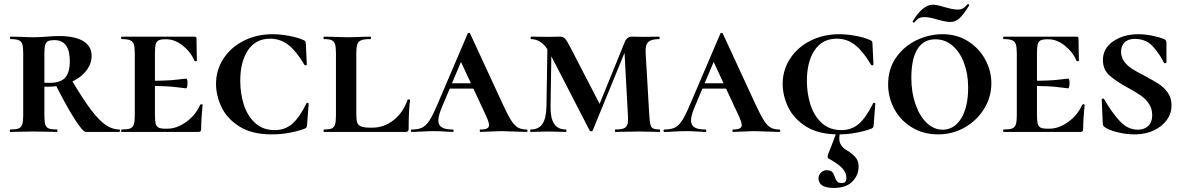

<svg xmlns="http://www.w3.org/2000/svg" viewBox="-20 -648 5805 943"><path d="M260 0Q230 0 213 -1L145 -2L80 -1Q62 0 30 0Q28 0 28 -6Q28 -12 30 -12Q58 -12 71 -17Q84 -22 89 -36.5Q94 -51 94 -81V-387Q94 -417 89.5 -431Q85 -445 72 -450.5Q59 -456 32 -456Q29 -456 29 -462Q29 -468 32 -468L81 -467Q121 -465 145 -465Q164 -465 180 -466Q196 -467 208 -468Q241 -471 270 -471Q348 -471 389 -446Q430 -421 430 -374Q430 -333 401.5 -298Q373 -263 323.5 -242.5Q274 -222 215 -222Q183 -222 160 -226L159 -248Q184 -241 222 -241Q279 -241 301 -267.5Q323 -294 323 -347Q323 -451 247 -451Q226 -451 216 -446Q206 -441 202 -427.5Q198 -414 198 -385V-81Q198 -50 202.5 -36Q207 -22 219.5 -17Q232 -12 260 -12Q262 -12 262 -6Q262 0 260 0ZM566 0H402Q387 0 347 -62.5Q307 -125 253 -232L333 -253Q388 -160 427.5 -108Q467 -56 499.5 -34Q532 -12 566 -12Q569 -12 569 -6Q569 0 566 0Z M577 -12Q606 -12 619 -17Q632 -22 637 -36.5Q642 -51 642 -81V-387Q642 -417 637 -431Q632 -445 618.5 -450.5Q605 -456 577 -456Q575 -456 575 -462Q575 -468 577 -468H935Q945 -468 945 -460L946 -398Q947 -379 947 -350Q947 -347 941.5 -347Q936 -347 935 -350Q916 -394 877 -424.5Q838 -455 798 -455H791Q769 -455 758.5 -449.5Q748 -444 744.5 -430Q741 -416 741 -386V-85Q741 -55 744.5 -41Q748 -27 758.5 -21.5Q769 -16 791 -16H802Q849 -16 895 -49.5Q941 -83 963 -133Q965 -136 970 -136Q975 -136 975 -133Q968 -61 968 -15Q968 -7 965 -3.5Q962 0 953 0H577Q575 0 575 -6Q575 -12 577 -12ZM697 -226V-251Q802 -251 845.5 -256.5Q889 -262 894 -262Q901 -262 901 -240Q901 -230 899 -222Q897 -214 894 -214Q889 -214 845.5 -220Q802 -226 697 -226Z M1471 -451Q1478 -448 1480 -444.5Q1482 -441 1482 -434L1487 -331Q1487 -328 1482 -327Q1477 -326 1475 -330Q1437 -395 1397.5 -426.5Q1358 -458 1307 -458Q1236 -458 1198 -401.5Q1160 -345 1160 -251Q1160 -189 1177.5 -134Q1195 -79 1233 -44Q1271 -9 1329 -9Q1380 -9 1415.5 -40Q1451 -71 1485 -140Q1486 -144 1491 -143Q1496 -142 1496 -139L1488 -33Q1487 -25 1485 -22Q1483 -19 1474 -15Q1397 12 1314 12Q1218 12 1157 -26Q1096 -64 1068.5 -121Q1041 -178 1041 -236Q1041 -304 1077.5 -360Q1114 -416 1177.5 -448Q1241 -480 1319 -480Q1356 -480 1399.5 -472Q1443 -464 1471 -451Z M1798 -21H1809Q1866 -21 1913 -58Q1960 -95 1982 -158Q1983 -160 1988.5 -159.5Q1994 -159 1994 -157Q1987 -104 1987 -15Q1987 -7 1983.5 -3.5Q1980 0 1971 0H1571Q1569 0 1569 -6Q1569 -12 1571 -12Q1597 -12 1609 -17Q1621 -22 1625.5 -36.5Q1630 -51 1630 -81V-387Q1630 -417 1625.5 -431Q1621 -445 1609 -450.5Q1597 -456 1571 -456Q1569 -456 1569 -462Q1569 -468 1571 -468L1620 -467Q1662 -465 1685 -465Q1711 -465 1753 -467L1799 -468Q1802 -468 1802 -462Q1802 -456 1799 -456Q1769 -456 1754.5 -450.5Q1740 -445 1735 -430.5Q1730 -416 1730 -386V-85Q1730 -58 1735 -45Q1740 -32 1754.5 -26.5Q1769 -21 1798 -21Z M2189 -239H2372L2379 -213H2174ZM2566 0Q2545 0 2503 -2Q2459 -4 2441 -4Q2424 -4 2388 -2Q2354 0 2340 0Q2336 0 2336 -6Q2336 -12 2340 -12Q2363 -12 2372.5 -17.5Q2382 -23 2382 -34Q2382 -48 2365 -84L2238 -357L2282 -434L2151 -123Q2133 -81 2133 -57Q2133 -33 2150 -22.5Q2167 -12 2203 -12Q2208 -12 2208 -6Q2208 0 2203 0Q2189 0 2163 -2Q2135 -4 2111 -4Q2086 -4 2052 -2Q2022 0 2003 0Q1998 0 1998 -6Q1998 -12 2003 -12Q2034 -12 2053 -21Q2072 -30 2088.5 -55Q2105 -80 2127 -132L2277 -483Q2279 -487 2283 -487Q2287 -487 2289 -483L2449 -137Q2474 -83 2490.5 -57Q2507 -31 2524 -21.5Q2541 -12 2566 -12Q2571 -12 2571 -6Q2571 0 2566 0Z M2669 -446 2689 -443 2684 -127Q2683 -68 2701.5 -40Q2720 -12 2759 -12Q2762 -12 2762 -6Q2762 0 2759 0Q2735 0 2722 -1L2674 -2L2625 -1Q2612 0 2586 0Q2584 0 2584 -6Q2584 -12 2586 -12Q2626 -12 2644.5 -40Q2663 -68 2664 -127ZM3220 0Q3193 0 3177 -1L3117 -2L3049 -1Q3032 0 3002 0Q3000 0 3000 -6Q3000 -12 3002 -12Q3030 -12 3043.5 -17.5Q3057 -23 3061.5 -37Q3066 -51 3064 -81L3046 -414L3075 -456L2891 -7Q2889 -3 2884 -3Q2878 -3 2876 -7L2681 -385Q2659 -426 2636 -441Q2613 -456 2588 -456Q2586 -456 2586 -462Q2586 -468 2588 -468L2671 -467L2733 -468Q2746 -468 2755 -458.5Q2764 -449 2781 -416L2929 -130L2883 -35L3049 -443Q3053 -454 3062 -461Q3071 -468 3080 -468L3142 -467L3218 -468Q3220 -468 3220 -462Q3220 -456 3218 -456Q3180 -456 3164.5 -442.5Q3149 -429 3151 -389L3169 -81Q3171 -50 3174.5 -36Q3178 -22 3188 -17Q3198 -12 3220 -12Q3222 -12 3222 -6Q3222 0 3220 0Z M3430 -239H3613L3620 -213H3415ZM3807 0Q3786 0 3744 -2Q3700 -4 3682 -4Q3665 -4 3629 -2Q3595 0 3581 0Q3577 0 3577 -6Q3577 -12 3581 -12Q3604 -12 3613.5 -17.5Q3623 -23 3623 -34Q3623 -48 3606 -84L3479 -357L3523 -434L3392 -123Q3374 -81 3374 -57Q3374 -33 3391 -22.5Q3408 -12 3444 -12Q3449 -12 3449 -6Q3449 0 3444 0Q3430 0 3404 -2Q3376 -4 3352 -4Q3327 -4 3293 -2Q3263 0 3244 0Q3239 0 3239 -6Q3239 -12 3244 -12Q3275 -12 3294 -21Q3313 -30 3329.5 -55Q3346 -80 3368 -132L3518 -483Q3520 -487 3524 -487Q3528 -487 3530 -483L3690 -137Q3715 -83 3731.5 -57Q3748 -31 3765 -21.5Q3782 -12 3807 -12Q3812 -12 3812 -6Q3812 0 3807 0Z M4254 -451Q4261 -448 4263 -444.5Q4265 -441 4265 -434L4270 -331Q4270 -328 4265 -327Q4260 -326 4258 -330Q4220 -395 4180.5 -426.5Q4141 -458 4090 -458Q4019 -458 3981 -401.5Q3943 -345 3943 -251Q3943 -189 3960.5 -134Q3978 -79 4016 -44Q4054 -9 4112 -9Q4163 -9 4198.5 -40Q4234 -71 4268 -140Q4269 -144 4274 -143Q4279 -142 4279 -139L4271 -33Q4270 -25 4268 -22Q4266 -19 4257 -15Q4180 12 4097 12Q4001 12 3940 -26Q3879 -64 3851.5 -121Q3824 -178 3824 -236Q3824 -304 3860.5 -360Q3897 -416 3960.5 -448Q4024 -480 4102 -480Q4139 -480 4182.5 -472Q4226 -464 4254 -451ZM4102 32Q4102 51 4111.5 65.5Q4121 80 4142 92Q4168 108 4182.5 125.5Q4197 143 4197 170Q4197 212 4166.5 243.5Q4136 275 4075 275Q4000 275 4000 227Q4000 212 4012 200Q4024 188 4040 188Q4059 188 4067 196.5Q4075 205 4080 221Q4085 236 4091.5 243.5Q4098 251 4115 251Q4137 251 4137 227Q4137 201 4118.5 180Q4100 159 4054 133Q4045 130 4045 121Q4045 114 4049 105Q4064 69 4081 22Q4082 21 4089 1L4106 2Q4102 17 4102 32Z M4342 -234Q4342 -310 4381.5 -366Q4421 -422 4482.5 -451Q4544 -480 4609 -480Q4680 -480 4734.5 -445.5Q4789 -411 4819 -355.5Q4849 -300 4849 -239Q4849 -172 4814 -114.5Q4779 -57 4719 -22.5Q4659 12 4587 12Q4516 12 4460 -21.5Q4404 -55 4373 -111.5Q4342 -168 4342 -234ZM4735 -218Q4735 -284 4715 -338Q4695 -392 4658.5 -423.5Q4622 -455 4574 -455Q4516 -455 4486 -407Q4456 -359 4456 -265Q4456 -194 4476.5 -135.5Q4497 -77 4532 -44Q4567 -11 4610 -11Q4666 -11 4700.5 -66Q4735 -121 4735 -218ZM4733 -628H4734Q4737 -628 4739 -625.5Q4741 -623 4740 -621Q4710 -573 4690.5 -556.5Q4671 -540 4647 -540Q4632 -540 4612 -545Q4592 -550 4587 -551Q4546 -564 4520 -564Q4503 -564 4494.5 -559Q4486 -554 4479 -547Q4472 -540 4470 -537H4469Q4466 -537 4463.5 -539.5Q4461 -542 4463 -544Q4512 -625 4562 -625Q4580 -625 4615 -614Q4632 -609 4650.5 -605Q4669 -601 4683 -601Q4699 -601 4709 -606.5Q4719 -612 4733 -628Z M4909 -12Q4938 -12 4951 -17Q4964 -22 4969 -36.5Q4974 -51 4974 -81V-387Q4974 -417 4969 -431Q4964 -445 4950.5 -450.5Q4937 -456 4909 -456Q4907 -456 4907 -462Q4907 -468 4909 -468H5267Q5277 -468 5277 -460L5278 -398Q5279 -379 5279 -350Q5279 -347 5273.5 -347Q5268 -347 5267 -350Q5248 -394 5209 -424.5Q5170 -455 5130 -455H5123Q5101 -455 5090.5 -449.5Q5080 -444 5076.5 -430Q5073 -416 5073 -386V-85Q5073 -55 5076.5 -41Q5080 -27 5090.5 -21.5Q5101 -16 5123 -16H5134Q5181 -16 5227 -49.5Q5273 -83 5295 -133Q5297 -136 5302 -136Q5307 -136 5307 -133Q5300 -61 5300 -15Q5300 -7 5297 -3.5Q5294 0 5285 0H4909Q4907 0 4907 -6Q4907 -12 4909 -12ZM5029 -226V-251Q5134 -251 5177.5 -256.5Q5221 -262 5226 -262Q5233 -262 5233 -240Q5233 -230 5231 -222Q5229 -214 5226 -214Q5221 -214 5177.5 -220Q5134 -226 5029 -226Z M5601 -276Q5646 -252 5671.5 -235.5Q5697 -219 5715.5 -193Q5734 -167 5734 -131Q5734 -91 5710.5 -58.5Q5687 -26 5646 -7Q5605 12 5554 12Q5508 12 5464.5 0.5Q5421 -11 5404 -25Q5396 -30 5396 -46L5391 -159Q5391 -163 5396 -164Q5401 -165 5403 -161Q5441 -95 5480 -53Q5519 -11 5569 -11Q5599 -11 5619 -29Q5639 -47 5639 -83Q5639 -115 5622.5 -139Q5606 -163 5582 -179.5Q5558 -196 5518 -218Q5459 -250 5428 -278.5Q5397 -307 5397 -353Q5397 -411 5448 -445.5Q5499 -480 5571 -480Q5603 -480 5638 -473Q5673 -466 5694 -457Q5703 -454 5706 -449.5Q5709 -445 5709 -437V-342Q5709 -339 5704 -337.5Q5699 -336 5697 -339Q5678 -379 5644 -418Q5610 -457 5554 -457Q5520 -457 5503 -439.5Q5486 -422 5486 -394Q5486 -366 5501.5 -345.5Q5517 -325 5539.5 -310.5Q5562 -296 5601 -276Z"/></svg>

Font: Cormorant SC
Style: Bold
Weight: 700
Designer: Christian Thalmann (Catharsis Fonts)
Foundry: Catharsis Fonts
Version: Version 4.000